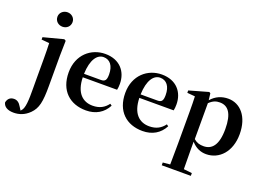

<svg xmlns="http://www.w3.org/2000/svg" viewBox="-237 -1177 2520 1824"><g transform="rotate(20 1023.5 -265.0)"><path d="M171 -655C213 -655 247 -685 247 -729C247 -770 213 -801 171 -801C129 -801 94 -770 94 -729C94 -685 129 -655 171 -655ZM13 271C65 271 121 255 171 205C229 147 243 78 243 -80V-388L246 -540L229 -550L27 -497V-473L106 -466C108 -418 109 -370 109 -304V-106C109 25 114 137 94 192C88 209 79 221 70 230L49 197C29 162 6 146 -24 146C-62 146 -87 167 -95 207C-86 246 -51 271 13 271Z M651 16C750 16 825 -29 867 -110L849 -123C814 -76 767 -48 696 -48C596 -48 521 -113 517 -270H864C868 -288 870 -306 870 -331C870 -455 791 -552 644 -552C502 -552 375 -449 375 -269C375 -84 489 16 651 16ZM517 -305C522 -452 575 -518 639 -518C703 -518 743 -468 743 -380C743 -326 731 -305 688 -305Z M1223 16C1322 16 1397 -29 1439 -110L1421 -123C1386 -76 1339 -48 1268 -48C1168 -48 1093 -113 1089 -270H1436C1440 -288 1442 -306 1442 -331C1442 -455 1363 -552 1216 -552C1074 -552 947 -449 947 -269C947 -84 1061 16 1223 16ZM1089 -305C1094 -452 1147 -518 1211 -518C1275 -518 1315 -468 1315 -380C1315 -326 1303 -305 1260 -305Z M1866 16C1998 16 2103 -93 2103 -271C2103 -449 2009 -552 1887 -552C1822 -552 1762 -528 1716 -474L1708 -541L1695 -550L1501 -495V-471L1580 -464C1582 -415 1583 -375 1583 -309V14L1581 224L1508 231V259H1802V231L1718 222L1716 13V-55C1760 -5 1811 16 1866 16ZM1718 -445C1757 -483 1789 -491 1824 -491C1907 -491 1958 -429 1958 -270C1958 -104 1899 -47 1818 -47C1779 -47 1749 -55 1718 -82Z"/></g></svg>

Font: Noto Serif CJK TC
Style: Bold
Weight: 700
Designer: Ryoko NISHIZUKA 西塚涼子 (kana & ideographs); Frank Grießhammer (Latin, Greek & Cyrillic); Wenlong ZHANG 张文龙 (bopomofo); San
Foundry: Adobe
Version: Version 2.001;hotconv 1.1.0;makeotfexe 2.6.0